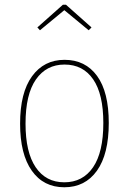

<svg xmlns="http://www.w3.org/2000/svg" viewBox="-20 -782 545 812"><path d="M440 -262Q440 -130 390 -60Q340 10 252 10Q164 10 114.5 -60Q65 -130 65 -259Q65 -390 115.5 -459.5Q166 -529 253 -529Q341 -529 390.5 -461Q440 -393 440 -262ZM88 -259Q88 -138 131 -74.5Q174 -11 252 -11Q330 -11 373.5 -74.5Q417 -138 417 -262Q417 -384 374 -446.5Q331 -509 253 -509Q176 -509 132 -446Q88 -383 88 -259ZM149 -654 138 -666 246 -762H259L367 -666L355 -654L252 -739Z"/></svg>

Font: Fira Sans Condensed Thin
Style: Regular
Weight: 250
Width: 3
Designer: Carrois Corporate & Edenspiekermann AG
Foundry: Carrois Corporate GbR & Edenspiekermann AG
Version: Version 4.203